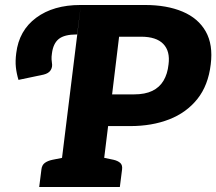

<svg xmlns="http://www.w3.org/2000/svg" viewBox="-20 -749 866 769"><path d="M214 0 304 -729H561Q648 -729 711 -702.5Q774 -676 804 -623Q834 -570 824 -491Q814 -407 770.5 -352.5Q727 -298 658 -271Q589 -244 501 -244H413L383 0ZM429 -371H517Q561 -371 590 -385Q619 -399 635 -426Q651 -453 655 -491Q662 -544 634 -573Q606 -602 545 -602H457ZM137 0 146 -71Q148 -88 159.5 -96.5Q171 -105 190 -109L235 -118L234 0ZM363 0 392 -118 435 -109Q452 -105 461.5 -96.5Q471 -88 469 -71L460 0ZM54 -429Q46 -456 43.5 -480.5Q41 -505 45 -536Q56 -627 125 -678Q194 -729 302 -729H304L289 -611H287Q238 -611 215.5 -593Q193 -575 188 -535Q186 -522 186.5 -511.5Q187 -501 188 -497Q191 -481 183 -468Q175 -455 154 -450Z"/></svg>

Font: Aleo Black
Style: Italic
Weight: 900
Italic angle: -7°
Designer: Alessio Laiso
Foundry: Alessio Laiso
Version: Version 2.001;gftools[0.9.29]